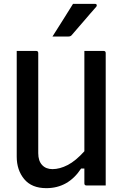

<svg xmlns="http://www.w3.org/2000/svg" viewBox="-20 -965 640 999"><path d="M221 14Q145 14 106 -33Q67 -80 67 -150V-700H168Q179 -700 179 -689V-168Q179 -128 199 -106.5Q219 -85 253 -85Q291 -85 332.5 -106.5Q374 -128 419 -178V-700H519Q530 -700 530 -689V0H430Q419 0 419 -11V-88H402Q335 14 221 14ZM360 -945H475Q481 -945 483 -940Q485 -935 481 -930Q462 -909 448.5 -893Q435 -877 422 -862Q409 -847 392.5 -828Q376 -809 352 -781Q346 -775 336 -775H253Q282 -820 306.5 -859.5Q331 -899 360 -945Z"/></svg>

Font: Recursive Mn Lnr St Med
Style: Regular
Weight: 500
Monospace: yes
Version: Version 1.079;hotconv 1.0.112;makeotfexe 2.5.65598; ttfautoh